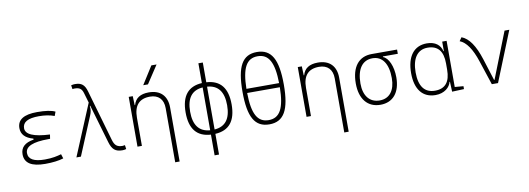

<svg xmlns="http://www.w3.org/2000/svg" viewBox="-72 -1268 5416 1966"><g transform="rotate(-10 2636.5 -285.0)"><path d="M305.7 9.8C382.3 9.8 446.8 1.5 496.1 -13.7L481.4 -59.6C439.5 -47.9 390.1 -35.2 309.6 -35.2C196.3 -35.2 139.6 -67.4 139.6 -131.8C139.6 -200.2 219.7 -234.4 379.9 -234.4H397.9L404.8 -278.3C237.3 -286.1 154.3 -322.3 154.3 -386.7C154.3 -450.7 210.9 -482.4 324.2 -482.4C385.3 -482.4 438.5 -474.1 485.4 -456.5L501 -499C462.4 -518.1 400.4 -527.3 313.5 -527.3C175.8 -527.3 107.4 -483.9 107.4 -396.5C107.4 -331.5 147.9 -288.6 230.5 -266.1V-255.9C138.2 -241.2 92.8 -198.2 92.8 -127C92.8 -35.2 163.1 9.8 305.7 9.8Z M1107.4 9.8C1121.6 9.8 1132.3 8.3 1147.5 3.9L1141.6 -37.6C1130.9 -35.2 1124.5 -34.2 1117.2 -34.2C1061 -34.2 1035.6 -55.2 1019 -112.3L865.7 -644.5C845.2 -716.3 813.5 -742.2 745.6 -742.2C731.4 -742.2 720.7 -740.7 705.6 -736.3L712.4 -695.8C721.7 -697.8 728 -698.2 735.8 -698.2C785.2 -698.2 808.1 -681.2 821.8 -634.8L852.1 -531.7L630.4 0H677.2L842.3 -396C856.9 -431.2 862.3 -454.6 856.9 -495.6L861.8 -497.1L978.5 -98.1C1001.5 -19 1036.1 9.8 1107.4 9.8Z M1618.2 224.6H1664.1V-336.9C1664.1 -458 1595.2 -527.3 1475.1 -527.3C1387.2 -527.3 1334.5 -493.2 1315.4 -423.8H1311L1307.6 -517.6H1265.6V0H1311.5V-293C1311.5 -419.9 1368.2 -482.4 1479.5 -482.4C1566.9 -482.4 1618.2 -430.7 1618.2 -338.9ZM1432.6 -609.4H1481.9L1604 -794.9H1549.8Z M2027.8 224.6H2073.7V9.3C2218.3 1 2290 -87.9 2290 -258.8C2290 -429.7 2218.3 -518.6 2073.7 -526.9V-732.4H2027.8V-526.9C1883.3 -518.6 1811.5 -429.7 1811.5 -258.8C1811.5 -87.9 1883.3 1 2027.8 9.3ZM2073.7 -481.4C2187 -473.1 2243.2 -399.4 2243.2 -258.8C2243.2 -118.2 2187 -44.4 2073.7 -36.1ZM2027.8 -36.1C1914.6 -44.4 1858.4 -118.2 1858.4 -258.8C1858.4 -399.4 1914.6 -473.1 2027.8 -481.4Z M2636.7 9.8C2787.1 9.8 2851.6 -102.5 2851.6 -366.2C2851.6 -629.9 2787.1 -742.2 2636.7 -742.2C2486.3 -742.2 2421.9 -629.9 2421.9 -366.2C2421.9 -102.5 2486.3 9.8 2636.7 9.8ZM2636.7 -34.2C2521 -34.2 2469.7 -127.4 2466.8 -346.2H2806.6C2803.7 -127.4 2752.4 -34.2 2636.7 -34.2ZM2466.8 -389.2C2470.2 -605.5 2521.5 -698.2 2636.7 -698.2C2752 -698.2 2803.2 -605.5 2806.6 -389.2Z M3376 224.6H3421.9V-336.9C3421.9 -458 3353 -527.3 3232.9 -527.3C3145 -527.3 3092.3 -493.2 3073.2 -423.8H3068.8L3065.4 -517.6H3023.4V0H3069.3V-293C3069.3 -419.9 3126 -482.4 3237.3 -482.4C3324.7 -482.4 3376 -430.7 3376 -338.9Z M3791.5 9.8C3921.9 9.8 3999 -82.5 3999 -239.3C3999 -353.5 3957 -446.8 3900.9 -466.8V-473.6H4055.7V-517.6H3791.5C3656.7 -517.6 3579.1 -419.9 3579.1 -249C3579.1 -86.4 3658.2 9.8 3791.5 9.8ZM3791.5 -35.2C3687.5 -35.2 3626 -110.8 3626 -239.3C3626 -389.2 3685.5 -473.6 3791.5 -473.6C3894 -473.6 3952.1 -389.2 3952.1 -239.3C3952.1 -110.8 3892.6 -35.2 3791.5 -35.2Z M4364.3 9.8C4457 9.8 4515.1 -44.4 4527.3 -98.6H4531.7L4536.1 4.9L4660.2 0V-30.3L4570.8 -37.6V-517.6H4524.9V-418.9H4520.5C4505.4 -483.4 4454.6 -527.3 4365.2 -527.3C4231.4 -527.3 4155.3 -427.7 4155.3 -253.9C4155.3 -84 4231.4 9.8 4364.3 9.8ZM4524.9 -226.6C4524.9 -98.6 4472.7 -35.2 4366.2 -35.2C4258.3 -35.2 4202.1 -109.4 4202.1 -253.9C4202.1 -399.4 4260.7 -482.4 4365.2 -482.4C4471.7 -482.4 4524.9 -419.4 4524.9 -291Z M4949.7 0H5014.2L5222.7 -517.6H5173.3L4984.9 -39.1H4980L4908.2 -266.1C4861.8 -412.6 4801.8 -499.5 4727.1 -527.3L4701.7 -490.7C4768.1 -464.8 4822.8 -385.7 4866.7 -251.5Z"/></g></svg>

Font: Cascadia Mono PL ExtraLight
Style: Regular
Weight: 200
Monospace: yes
Designer: Aaron Bell
Foundry: Saja Typeworks
Version: Version 2404.023